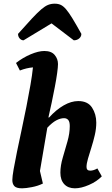

<svg xmlns="http://www.w3.org/2000/svg" viewBox="-20 -1011 609 1043"><path d="M100 12Q69 12 58 0Q47 -12 47 -33Q47 -51 54 -91.5Q61 -132 72.5 -187.5Q84 -243 97.5 -306Q111 -369 123.5 -432Q136 -495 145.5 -550Q155 -605 159 -645Q124 -642 88 -628L67 -669Q104 -698 146.5 -716Q189 -734 221 -734Q259 -734 277 -712.5Q295 -691 295 -663Q295 -647 290.5 -614Q286 -581 278 -539.5Q270 -498 261 -454.5Q252 -411 243 -373H247Q285 -415 326 -438.5Q367 -462 405 -462Q457 -462 480 -426.5Q503 -391 503 -345Q503 -312 495 -277.5Q487 -243 476.5 -210Q466 -177 458 -149.5Q450 -122 450 -104Q450 -84 470 -84Q488 -84 509 -96L533 -53Q506 -25 463.5 -6.5Q421 12 387 12Q350 12 329 -10.5Q308 -33 308 -73Q308 -111 321 -155Q334 -199 346.5 -243Q359 -287 359 -326Q359 -350 350.5 -359.5Q342 -369 328 -369Q308 -369 285.5 -357Q263 -345 237 -317L197 -82L213 -14Q187 -1 153.5 5.5Q120 12 100 12ZM277 -991Q296 -991 310 -984.5Q324 -978 339 -960.5Q354 -943 373.5 -911Q393 -879 422 -827Q422 -812 410 -802Q398 -792 381 -792L260 -884L108 -792Q96 -792 87 -802Q78 -812 78 -827Q124 -879 154 -911Q184 -943 204.5 -960.5Q225 -978 241.5 -984.5Q258 -991 277 -991Z"/></svg>

Font: Petrona ExtraBold
Style: Italic
Weight: 800
Italic angle: -9°
Designer: Ringo R. Seeber
Foundry: Ringo R. Seeber
Version: Version 2.001; ttfautohint (v1.8.3)